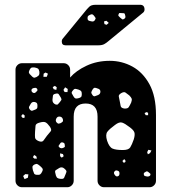

<svg xmlns="http://www.w3.org/2000/svg" viewBox="-20 -785 714 805"><path d="M72 0Q61 0 53 -8Q45 -16 45 -27V-493Q45 -504 53 -512Q61 -520 72 -520H247Q258 -520 266 -512Q274 -504 274 -493V-460Q299 -489 343 -509.5Q387 -530 440 -530Q491 -530 535 -506Q579 -482 606.5 -432Q634 -382 634 -303V-27Q634 -16 626 -8Q618 0 607 0H416Q405 0 397 -8Q389 -16 389 -27V-296Q389 -351 339 -351Q289 -351 289 -296V-27Q289 -16 281 -8Q273 0 262 0ZM126 -502Q117 -503 112.5 -501.5Q108 -500 104 -492Q100 -484 101.5 -479.5Q103 -475 110 -469Q116 -462 120.5 -460Q125 -458 133 -462Q142 -467 144 -471.5Q146 -476 145 -485Q143 -495 139 -497.5Q135 -500 126 -502ZM181 -476 171 -481 163 -476 162 -463H176ZM218 -419 210 -425 201 -420 205 -411 216 -408ZM264 -412 253 -419 246 -408 251 -399H263ZM136 -412Q133 -416 130.5 -416.5Q128 -417 122 -416Q113 -414 112 -408Q111 -400 119 -396Q125 -393 131 -399Q135 -403 136.5 -405Q138 -407 136 -412ZM389 -414Q382 -417 377.5 -417Q373 -417 369 -411Q364 -403 363 -398.5Q362 -394 368 -386Q373 -380 377.5 -381.5Q382 -383 390 -386Q401 -390 401 -401Q401 -411 389 -414ZM310 -409Q301 -412 296 -412.5Q291 -413 285 -405Q279 -398 281 -393.5Q283 -389 288 -381Q292 -374 296 -372.5Q300 -371 308 -373Q316 -375 319.5 -378Q323 -381 323 -390Q323 -399 320.5 -402.5Q318 -406 310 -409ZM522 -385Q512 -393 506 -397Q500 -401 489 -395Q477 -388 478 -381Q479 -374 482 -361Q484 -348 486 -340Q488 -332 501 -330Q515 -329 519.5 -335.5Q524 -342 530 -355Q534 -366 532 -371.5Q530 -377 522 -385ZM235 -376Q230 -384 226.5 -389.5Q223 -395 213 -392Q203 -390 202 -384Q201 -378 200 -367Q199 -353 213 -347Q220 -345 223 -348Q226 -351 231 -357Q235 -362 237 -365.5Q239 -369 235 -376ZM127 -357Q115 -360 109 -350Q104 -342 102 -337.5Q100 -333 105 -326Q111 -319 116 -321Q121 -323 129 -326Q135 -329 136 -332Q137 -335 137 -342Q137 -349 135 -352Q133 -355 127 -357ZM601 -312 595 -315 586 -311 591 -302H601ZM84 -300 76 -307 69 -299 73 -292 82 -290ZM244 -283Q242 -294 232 -296Q221 -298 216 -288Q211 -278 218 -271Q223 -266 226 -266.5Q229 -267 235 -269Q240 -272 242.5 -274.5Q245 -277 244 -283ZM189 -254Q179 -268 171 -272Q163 -276 146 -271Q130 -267 129 -258Q128 -249 127 -233Q126 -217 127 -208Q128 -199 143 -193Q157 -188 162.5 -196Q168 -204 177 -216Q187 -228 192.5 -234.5Q198 -241 189 -254ZM522 -253Q504 -267 492 -271Q480 -275 462 -261Q440 -245 430.5 -233Q421 -221 429 -195Q438 -168 452 -162Q466 -156 495 -156Q519 -156 526 -167Q533 -178 541 -201Q547 -221 543 -231Q539 -241 522 -253ZM242 -188Q235 -189 232 -183Q229 -178 226.5 -175Q224 -172 228 -168Q236 -160 247 -166Q252 -168 252 -171.5Q252 -175 251 -181Q250 -186 242 -188ZM615 -154 602 -157 597 -147 600 -138 609 -143ZM244 -139 232 -142V-130L239 -124L247 -130ZM132 -130 123 -135 118 -126 124 -120H135ZM507 -110 501 -118 493 -110 498 -103 504 -104ZM148 -89Q141 -95 136.5 -97Q132 -99 124 -95Q116 -90 116 -85Q116 -80 118 -71Q121 -62 123 -57.5Q125 -53 134 -52Q144 -51 148.5 -54Q153 -57 157 -66Q161 -74 158 -78.5Q155 -83 148 -89ZM250 -78Q240 -87 229 -81Q220 -75 214.5 -72Q209 -69 212 -59Q214 -47 218 -41.5Q222 -36 235 -35Q246 -34 249 -40Q252 -46 256 -57Q260 -65 258 -69Q256 -73 250 -78ZM474 -69Q465 -73 460 -66Q455 -60 461 -52Q467 -43 474 -46Q481 -48 481 -58Q481 -67 474 -69ZM604 -62Q598 -68 593 -66Q588 -63 585 -61Q582 -59 583 -53Q584 -48 587.5 -47Q591 -46 596 -45Q606 -44 610 -50Q612 -55 610 -57Q608 -59 604 -62ZM99 -54 86 -55 77 -47 83 -34 97 -40ZM255 -595Q239 -595 239 -611Q239 -619 244 -624L344 -746Q355 -759 362.5 -762Q370 -765 381 -765H567Q586 -765 586 -745Q586 -738 581 -733L434 -612Q426 -605 417 -600Q408 -595 392 -595ZM504 -724Q503 -729 500 -729.5Q497 -730 491 -730Q486 -730 482.5 -730.5Q479 -731 477 -725Q475 -720 477.5 -717.5Q480 -715 484 -711Q489 -707 492 -704.5Q495 -702 501 -706Q506 -710 506 -713.5Q506 -717 504 -724ZM375 -718Q371 -723 368 -724.5Q365 -726 360 -724Q353 -721 350 -718.5Q347 -716 347 -709Q347 -702 350.5 -699.5Q354 -697 361 -696Q373 -692 378 -701Q382 -707 380.5 -710Q379 -713 375 -718ZM436 -689 426 -698 416 -695 418 -684 427 -681Z"/></svg>

Font: Rubik Moonrocks
Style: Regular
Weight: 400
Designer: Hubert and Fischer, NaN
Foundry: Hubert and Fischer, NaN
Version: Version 2.200